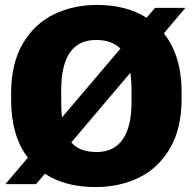

<svg xmlns="http://www.w3.org/2000/svg" viewBox="-20 -721 781 778"><path d="M162 -17 126 25H2L93 -82Q25 -170 25 -318V-342Q25 -464 72.5 -544.5Q120 -625 198.5 -663Q277 -701 373 -701Q492 -701 574 -649L608 -689H731L644 -586Q716 -495 716 -346V-322Q716 -200 668.5 -119.5Q621 -39 542.5 -1Q464 37 368 37Q244 37 162 -17ZM231 -245 468 -524Q433 -559 369 -559Q228 -559 228 -355V-314Q228 -275 231 -245ZM513 -309V-353Q513 -391 508 -426L269 -144Q302 -105 372 -105Q441 -105 477 -156Q513 -207 513 -309Z"/></svg>

Font: Gmarket Sans TTF Bold
Style: Regular
Weight: 700
Designer: Creative Director : Sungho Lee; Art Director : Kiwoong Choi; Project Manager : Sori Yang, Jongwook Yoon; Font Designer :
Foundry: Sandoll Inc.
Version: Version 1.000;hotconv 1.0.109;makeotfexe 2.5.65596